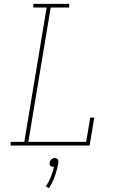

<svg xmlns="http://www.w3.org/2000/svg" viewBox="-20 -755 640 996"><path d="M35 0V-19H106L222 -716H153V-735H339V-716H243L127 -19H427L448 -145H469L445 0ZM234 221 218 212Q234 188 244 162.5Q254 137 260 110Q259 110 258 110Q257 110 256 110Q252 110 247.5 109Q243 108 240.5 104.5Q238 101 237.5 96.5Q237 92 238 88Q238 83 240.5 79Q243 75 246.5 71.5Q250 68 254.5 66.5Q259 65 264 65Q268 65 272.5 66.5Q277 68 279.5 71.5Q282 75 282.5 79Q283 83 283 88Q277 123 265.5 156.5Q254 190 234 221Z"/></svg>

Font: Iosevka Curly Slab ThExObl
Style: Regular
Weight: 100
Width: 7
Italic angle: -9°
Monospace: yes
Designer: Belleve Invis
Foundry: Belleve Invis
Version: Version 11.1.0; ttfautohint (v1.8.3)